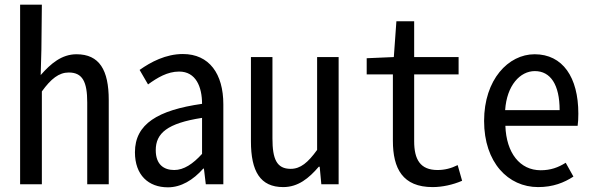

<svg xmlns="http://www.w3.org/2000/svg" viewBox="-20 -788 2540 821"><path d="M66 0H159V-397C198 -451 232 -478 274 -478C333 -478 353 -438 353 -350V0H445V-360C445 -489 405 -556 307 -556C244 -556 197 -516 154 -467L157 -576L159 -768H66Z M698 13C754 13 806 -18 849 -67H852L860 0H935V-342C935 -472 875 -557 762 -557C689 -557 625 -523 577 -489L613 -427C653 -456 696 -482 746 -482C818 -482 844 -416 844 -344C655 -317 557 -258 557 -137C557 -39 615 13 698 13ZM725 -61C681 -61 646 -84 646 -146C646 -218 695 -261 844 -284V-130C805 -87 766 -61 725 -61Z M1191 12C1255 12 1301 -26 1343 -75H1347L1354 0H1428V-544H1336V-147C1297 -93 1265 -66 1223 -66C1163 -66 1145 -108 1145 -196V-544H1053V-184C1053 -55 1093 12 1191 12Z M1830 12C1871 12 1917 2 1956 -15L1937 -82C1909 -68 1881 -61 1851 -61C1777 -61 1751 -106 1751 -184V-470H1941V-544H1751V-697H1675L1664 -544L1548 -539V-470H1660V-186C1660 -67 1702 12 1830 12Z M2281 12C2345 12 2392 -7 2432 -33L2399 -92C2367 -72 2335 -60 2292 -60C2203 -60 2145 -134 2141 -250H2450C2452 -263 2453 -283 2453 -302C2453 -458 2386 -556 2266 -556C2154 -556 2050 -448 2050 -271C2050 -93 2153 12 2281 12ZM2140 -317C2147 -423 2204 -484 2267 -484C2334 -484 2373 -426 2373 -317Z"/></svg>

Font: Noto Sans Mono CJK SC
Style: Regular
Weight: 400
Designer: Ryoko NISHIZUKA 西塚涼子 (kana, bopomofo & ideographs); Paul D. Hunt (Latin, Greek & Cyrillic); Sandoll Communications 산돌커뮤니
Foundry: Adobe
Version: Version 2.004;hotconv 1.0.118;makeotfexe 2.5.65603